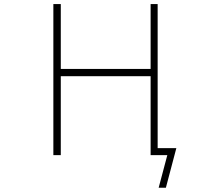

<svg xmlns="http://www.w3.org/2000/svg" viewBox="-20 -752 1040 933"><path d="M711.9 -732.4H746.1V-32.2H836.9L786.1 160.2H751L793 2H738.3H729.5H711.9V-381.8H275.4V2H239.3V-732.4H275.4V-417H711.9Z"/></svg>

Font: GenEi Gothic M ExtraLight
Style: Regular
Weight: 200
Designer: o_tamon (Modified); [Source Han Sans]
Ryoko NISHIZUKA  (kana & ideographs); Paul D. Hunt (Latin, Greek & Cyrillic); Wenl
Version: Version 1.1a;Original Version 1.004